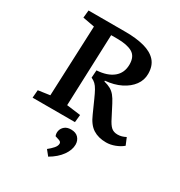

<svg xmlns="http://www.w3.org/2000/svg" viewBox="-224 -853 1216 1299"><g transform="rotate(30 384.0 -203.5)"><path d="M336 -376Q418 -381 464 -418.5Q510 -456 510 -522Q510 -585 469 -608.5Q428 -632 351 -632H303L282 -73L391 -59L385 0H54L59 -61L150 -74L173 -624L81 -641L87 -700H376Q460 -700 522 -683.5Q584 -667 617.5 -630Q651 -593 651 -530Q651 -481 622 -441.5Q593 -402 541 -376Q489 -350 420 -344V-338Q451 -330 471.5 -318.5Q492 -307 508 -287.5Q524 -268 541 -235L587 -146Q607 -105 626 -88Q645 -71 676 -71Q693 -71 708.5 -75.5Q724 -80 739 -88L762 -33Q739 -13 704 0.5Q669 14 635 14Q575 14 533 -12.5Q491 -39 463 -105L420 -201Q404 -237 391.5 -259.5Q379 -282 365.5 -295Q352 -308 332 -317ZM345 293 312 252Q335 234 351.5 215Q368 196 368 178Q368 164 350 158L319 148Q311 127 316.5 106Q322 85 340 70.5Q358 56 388 56Q426 56 445.5 77.5Q465 99 465 130Q465 172 434 215.5Q403 259 345 293Z"/></g></svg>

Font: Literata 7pt SemiBold
Style: Italic
Weight: 600
Italic angle: -2°
Designer: Latin by Veronika Burian and Jose Scaglione. Greek by Irene Vlachou. Cyrillic by Vera Evstafieva
Foundry: TypeTogether
Version: Version 3.002